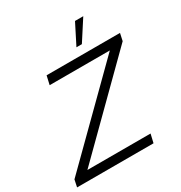

<svg xmlns="http://www.w3.org/2000/svg" viewBox="-216 -1035 1109 1179"><g transform="rotate(-30 338.5 -446.0)"><path d="M545.9 -891.6 452.6 -747.1H414.1L487.3 -891.6ZM689.9 -689.9 678.7 -637.7 95.7 -61H543.5L529.3 0H-12.7L-2 -50.8L582 -627.9H155.3L169.4 -689.9Z"/></g></svg>

Font: HK Grotesk Legacy
Style: Italic
Weight: 400
Italic angle: -13°
Designer: Alfredo Marco Pradil
Foundry: Hanken Design Co.
Version: Version 2.022;PS 002.022;hotconv 1.0.88;makeotf.lib2.5.64775